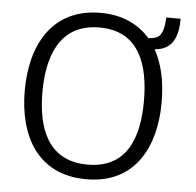

<svg xmlns="http://www.w3.org/2000/svg" viewBox="-54 -811 893 876"><g transform="rotate(5 393.0 -373.5)"><path d="M672 -757C671 -714 663 -689 651 -674C639 -661 622 -657 599 -656C545 -718 468 -752 373 -752C147 -752 58 -573 58 -369C58 -165 147 10 373 10C597 10 685 -167 685 -369C685 -467 666 -547 632 -608C718 -614 738 -680 738 -757ZM373 -57C188 -57 139 -209 139 -368C139 -527 187 -685 373 -685C560 -685 604 -526 604 -368C604 -209 558 -57 373 -57Z"/></g></svg>

Font: Cheyenne Sans Light
Style: Regular
Weight: 300
Designer: The Public Sans project authors (U.S. Web Design System), Libre Franklin designed by Pablo Impallari and Rodrigo Fuenzal
Foundry: The Cheyenne Sans Project Authors
Version: Version 2.007